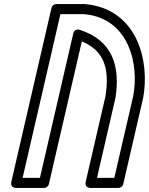

<svg xmlns="http://www.w3.org/2000/svg" viewBox="-20 -905 737 950"><path d="M91.9 -25 278.9 -835H395C407.5 -833.9 415.6 -832.8 425.7 -831C614.9 -796.6 669.1 -592.9 639.4 -431.1L545.6 -25H459.9L551.2 -420.4C551.3 -421 551.5 -421.8 551.6 -422.3C574.5 -575.4 539.7 -703.7 374.6 -757.5C364.4 -760.8 347.1 -759.2 342.5 -739.3L177.6 -25ZM36.1 -5.6C29.5 23 54.4 25 60.5 25H197.5C208.3 25 219.2 17.2 221.9 5.6L384.9 -700.4C497.4 -653 522.1 -564.2 502.3 -430.7L404.1 -5.6C397.5 23 422.4 25 428.5 25H565.5C576.3 25 587.2 17.2 589.9 5.6L688.3 -420.9C720.7 -595.4 664.9 -837.6 435.7 -880C423.5 -882.2 411 -883.9 398 -884.9C397.6 -885 396.7 -885 396 -885H259C248.3 -885 237.3 -877.2 234.7 -865.6Z"/></svg>

Font: Stormning Aesir
Style: Regular
Weight: 400
Designer: Robert Jablonski, Mew Too
Foundry: Cannot Into Space Fonts
Version: Version 0.90